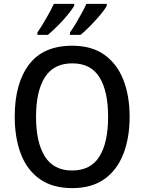

<svg xmlns="http://www.w3.org/2000/svg" viewBox="-20 -961 744 991"><path d="M649 -358Q649 -249 616.5 -166Q584 -83 518.5 -36.5Q453 10 353 10Q251 10 185 -37Q119 -84 87.5 -167Q56 -250 56 -359Q56 -530 129.5 -627.5Q203 -725 353 -725Q453 -725 518.5 -678.5Q584 -632 616.5 -549.5Q649 -467 649 -358ZM166 -358Q166 -226 211.5 -153.5Q257 -81 352 -81Q448 -81 493 -153Q538 -225 538 -358Q538 -490 493.5 -562Q449 -634 353 -634Q257 -634 211.5 -562Q166 -490 166 -358ZM531 -931Q521 -912 497 -883.5Q473 -855 445.5 -827Q418 -799 396 -781H341V-793Q356 -814 372 -841Q388 -868 402.5 -894.5Q417 -921 426 -941H531ZM363 -931Q352 -912 329 -884Q306 -856 278 -828Q250 -800 227 -781H173V-793Q195 -825 219.5 -868Q244 -911 258 -941H363Z"/></svg>

Font: Noto Sans Sinhala UI SemiCondensed Medium
Style: Regular
Weight: 500
Width: 4
Designer: Jelle Bosma - Monotype Design Team
Foundry: Monotype Imaging Inc.
Version: Version 2.006; ttfautohint (v1.8.4.7-5d5b)